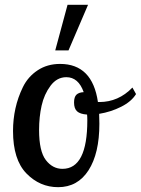

<svg xmlns="http://www.w3.org/2000/svg" viewBox="-20 -770 584 796"><path d="M34 -227Q34 -275 44 -320.5Q54 -366 75 -409Q96 -452 136 -478.5Q176 -505 229 -505Q363 -505 386 -347H392Q471 -347 529 -407L544 -380Q525 -349 482.5 -327.5Q440 -306 391 -298Q391 -292 391.5 -278Q392 -264 392 -257Q392 -134 347 -64Q302 6 221 6Q145 6 89.5 -51Q34 -108 34 -227ZM142 -231Q142 -143 170 -106.5Q198 -70 239 -70Q342 -70 342 -271Q342 -287 341 -295Q312 -297 299.5 -308.5Q287 -320 287 -345Q287 -368 297 -377.5Q307 -387 327 -388Q305 -450 255 -450Q216 -450 189.5 -414.5Q163 -379 152.5 -332Q142 -285 142 -231ZM209 -561 260 -750H345L264 -561Z"/></svg>

Font: Lobster Two
Style: Regular
Weight: 400
Designer: Pablo Impallari
Foundry: Pablo Impallari. www.impallari.com
Version: Version 1.006